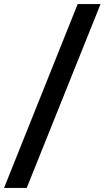

<svg xmlns="http://www.w3.org/2000/svg" viewBox="-89 -717 531 949"><path d="M295 -697H408L43 212H-69Z"/></svg>

Font: Hanken Grotesk Black
Style: Regular
Weight: 900
Designer: Alfredo Marco Pradil
Foundry: Hanken Design Co.
Version: Version 3.014